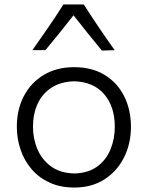

<svg xmlns="http://www.w3.org/2000/svg" viewBox="-20 -830 662 861"><path d="M313.3 -52.1Q250.4 -53.7 209.4 -83.4Q168.4 -113 148.1 -160.3Q127.9 -207.6 127.9 -261.7Q127.9 -318.6 148.5 -364.1Q169.2 -409.6 210.6 -436.7Q252.1 -463.9 313.3 -465.5Q399.9 -462.6 447.4 -407.3Q494.8 -351.9 494.8 -261.7Q494.8 -207.5 475.5 -160.1Q456.2 -112.8 416 -83.3Q375.8 -53.7 313.3 -52.1ZM313.5 11Q391 11 447.9 -25.3Q504.9 -61.7 536 -123.6Q567.2 -185.4 567.2 -261.7Q567.2 -337.3 537.1 -397.9Q507 -458.4 449.9 -493.6Q392.9 -528.8 312.4 -528.8Q234.5 -528.8 176.7 -494.3Q118.9 -459.8 87.2 -399.5Q55.5 -339.2 55.5 -261.7Q55.5 -207.6 72.4 -158.4Q89.2 -109.3 121.8 -71.2Q154.4 -33.2 202.5 -11.1Q250.5 11 313.5 11ZM436.8 -603.3 494.2 -604.9Q457.5 -656.6 422.8 -707.9Q388.1 -759.3 355.6 -810.1H264.4Q232.4 -759.3 197.2 -708.2Q162.1 -657 125.4 -605.3H183.7Q216.4 -644.5 247.9 -683.6Q279.4 -722.6 309.7 -761.4Q340.4 -722.1 372.4 -682.3Q404.4 -642.6 436.8 -603.3Z"/></svg>

Font: Pinar-VF
Style: Regular
Weight: 300
Designer: Amin Abedi
Version: Version 3.0